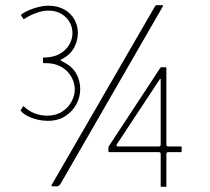

<svg xmlns="http://www.w3.org/2000/svg" viewBox="-20 -720 813 742"><path d="M604 2Q601 2 601 -1V-125Q601 -132 594 -132H402Q399 -132 399 -135V-149Q399 -152 400 -154Q401 -156 402 -157L597 -454Q598 -457 600 -458.5Q602 -460 603 -460H621Q623 -460 623 -457V-161Q623 -154 630 -154H680Q682 -154 682 -152V-135Q682 -132 680 -132H630Q623 -132 623 -125V-1Q623 2 621 2ZM436 -154H594Q601 -154 601 -161V-412Q601 -415 599.5 -415.5Q598 -416 597 -413L432 -163Q430 -159 430.5 -156.5Q431 -154 436 -154ZM164 -253Q146 -253 126 -257.5Q106 -262 88.5 -270.5Q71 -279 61 -291Q60 -292 59.5 -293Q59 -294 61 -296L69 -308Q71 -311 73 -308Q92 -290 115 -281.5Q138 -273 162 -273Q196 -273 220 -288.5Q244 -304 256.5 -327.5Q269 -351 269 -374Q269 -399 256 -422.5Q243 -446 218 -461Q193 -476 157 -476Q155 -476 152.5 -476Q150 -476 149 -476Q148 -476 147 -477Q146 -478 146 -479V-495Q146 -498 149 -498Q151 -498 153 -498Q155 -498 160 -498Q192 -500 214.5 -514Q237 -528 248.5 -549Q260 -570 260 -592Q260 -614 249.5 -633.5Q239 -653 218 -666Q197 -679 166 -679Q145 -679 119 -669.5Q93 -660 76 -648Q71 -644 69 -649L62 -660Q61 -662 61.5 -663Q62 -664 63 -665Q76 -674 94 -681.5Q112 -689 131 -693.5Q150 -698 166 -698Q203 -698 229 -683Q255 -668 268 -644Q281 -620 281 -593Q281 -564 267 -537Q253 -510 221 -492Q213 -489 213 -488Q213 -487 222 -482Q257 -465 273.5 -437.5Q290 -410 290 -375Q290 -345 275 -317Q260 -289 232 -271Q204 -253 164 -253ZM184 0Q178 0 178.5 -2.5Q179 -5 180 -6L578 -694Q581 -699 582.5 -699.5Q584 -700 587 -700H606Q610 -700 610.5 -698.5Q611 -697 608 -693L213 -8Q210 -5 207.5 -2.5Q205 0 202 0Z"/></svg>

Font: Glory Thin
Style: Regular
Weight: 100
Designer: Robert Leuschke
Foundry: Robert Leuschke
Version: Version 1.011